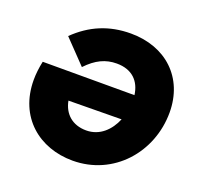

<svg xmlns="http://www.w3.org/2000/svg" viewBox="-127 -851 1037 1005"><g transform="rotate(20 391.5 -348.0)"><path d="M564 -416H53C45 -379 41 -344 41 -311C41 -104 190 17 376 17C604 17 768 -171 768 -393C768 -587 632 -713 437 -713C316 -713 217 -671 132 -588L255 -460C308 -516 359 -540 421 -540C507 -540 554 -491 564 -416ZM249 -271 544 -274C517 -209 465 -156 389 -156C311 -156 262 -202 249 -271Z"/></g></svg>

Font: Fixel Display 20240404 Black
Style: Italic
Weight: 900
Italic angle: -10°
Designer: AlfaBravo + MacPaw
Foundry: Kyrylo Tkachov, Marchela Mozhyna, Serhii Makarenko, Maria Weinstein, Zakhar Kryvoshyya
Version: Version 1.211;Glyphs 3.2 (3225)